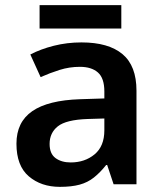

<svg xmlns="http://www.w3.org/2000/svg" viewBox="-20 -717 628 747"><path d="M297 -552Q402 -552 456.5 -506.5Q511 -461 511 -364V0H422L397 -75H393Q370 -46 345.5 -26.5Q321 -7 289.5 1.5Q258 10 213 10Q140 10 92 -31Q44 -72 44 -158Q44 -242 105.5 -284.5Q167 -327 292 -331L386 -334V-361Q386 -413 361 -435Q336 -457 291 -457Q250 -457 212 -445Q174 -433 138 -417L98 -505Q138 -526 189.5 -539Q241 -552 297 -552ZM320 -254Q237 -251 205 -225.5Q173 -200 173 -157Q173 -119 196 -102Q219 -85 255 -85Q310 -85 348 -116.5Q386 -148 386 -210V-256ZM452 -697V-606H134V-697Z"/></svg>

Font: Noto Sans Cham SemiBold
Style: Regular
Weight: 600
Version: Version 2.002